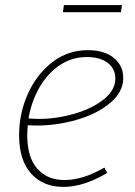

<svg xmlns="http://www.w3.org/2000/svg" viewBox="-20 -727 530 754"><path d="M89 -235Q87 -211 87 -197Q87 -109 126.5 -64.5Q166 -20 233 -20Q306 -20 390 -69L401 -48Q309 7 229 7Q150 7 102.5 -45Q55 -97 55 -197Q55 -281 89 -357.5Q123 -434 184.5 -482Q246 -530 325 -530Q390 -530 427 -499.5Q464 -469 464 -421Q464 -366 413 -323Q362 -280 283 -257Q204 -234 124 -234ZM92 -262Q118 -260 133 -260Q201 -260 271 -280Q341 -300 387 -336.5Q433 -373 433 -419Q433 -457 403 -480Q373 -503 321 -503Q261 -503 213 -470Q165 -437 134 -382Q103 -327 92 -262ZM231 -707H459L455 -679H227Z"/></svg>

Font: Bitter Pro ExtraLight
Style: Italic
Weight: 275
Italic angle: -9°
Designer: Sol Matas, and Bitter project Authors
Foundry: Sol Matas
Version: Version 1.010